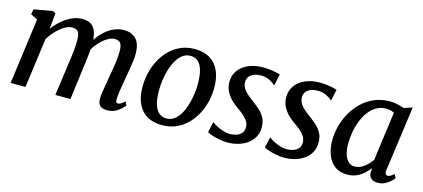

<svg xmlns="http://www.w3.org/2000/svg" viewBox="-50 -956 2987 1356"><g transform="rotate(15 1443.0 -278.0)"><path d="M228 -557 216.5 -440.5Q235 -466.5 258.5 -489.5Q282 -512.5 309 -530.2Q336 -548 364.8 -558Q393.5 -568 423 -568Q459.5 -568 483.8 -554Q508 -540 520.8 -509.2Q533.5 -478.5 534.5 -428Q535 -422.5 534.8 -416.5Q534.5 -410.5 534.2 -404.5Q534 -398.5 533.5 -391.5L516.5 -414.5Q534 -448 557 -476Q580 -504 607.2 -524.8Q634.5 -545.5 665.5 -556.8Q696.5 -568 729.5 -568Q782.5 -568 816 -534.8Q849.5 -501.5 849.5 -422Q849.5 -402 845.5 -371.5Q841.5 -341 836 -308Q830.5 -275 825.5 -247Q821 -221.5 816 -193Q811 -164.5 807.2 -137Q803.5 -109.5 802.5 -87.5Q801.5 -70 805.5 -62.8Q809.5 -55.5 817 -55.5Q827.5 -55.5 838.8 -62Q850 -68.5 867.5 -84.5L880.5 -57.5Q875.5 -50.5 859.5 -34.2Q843.5 -18 817.5 -4Q791.5 10 757.5 10Q729.5 10 714.2 1.2Q699 -7.5 693 -22.8Q687 -38 687.5 -57.5Q688 -77 692 -104.8Q696 -132.5 701.5 -163Q707 -193.5 711.5 -222Q716 -249 721.8 -282Q727.5 -315 731.5 -349Q735.5 -383 735.5 -412Q735.5 -458.5 722.2 -474.5Q709 -490.5 681 -490.5Q660.5 -490.5 637.8 -479.2Q615 -468 592.2 -447.5Q569.5 -427 549.5 -399.8Q529.5 -372.5 515 -340.5L535 -404.5Q534.5 -381.5 531.8 -353.8Q529 -326 525.8 -298.8Q522.5 -271.5 519 -247L487 0H376.5L407 -220Q411 -248 415.5 -281.2Q420 -314.5 423 -348.2Q426 -382 426 -411Q425.5 -459.5 412.5 -475.2Q399.5 -491 367.5 -491Q349 -491 327.8 -481Q306.5 -471 284.8 -453.2Q263 -435.5 243 -412.5Q223 -389.5 207 -363L158 0H49.5L114 -481L64 -506.5L71.5 -544.5L206.5 -568Z M1245 -568.5Q1310 -568.5 1355 -542Q1400 -515.5 1423.8 -464.5Q1447.5 -413.5 1447.5 -340.5Q1448 -272 1427.8 -208.8Q1407.5 -145.5 1369.5 -95.8Q1331.5 -46 1278 -17.2Q1224.5 11.5 1158.5 11.5Q1094.5 11.5 1049.2 -14.5Q1004 -40.5 980.2 -91Q956.5 -141.5 956 -213Q955.5 -283 975.8 -346.8Q996 -410.5 1033.8 -460.5Q1071.5 -510.5 1125 -539.5Q1178.5 -568.5 1245 -568.5ZM1228 -514Q1196.5 -514 1171.8 -495.8Q1147 -477.5 1128.8 -447Q1110.5 -416.5 1098.5 -378.2Q1086.5 -340 1080.8 -299.2Q1075 -258.5 1075 -220Q1075 -158 1087.2 -118.8Q1099.5 -79.5 1122.5 -61Q1145.5 -42.5 1177 -42.5Q1208.5 -42.5 1232.8 -60.5Q1257 -78.5 1275.2 -109Q1293.5 -139.5 1305.2 -177.8Q1317 -216 1323 -256.8Q1329 -297.5 1328.5 -336Q1328.5 -398 1316.8 -437.2Q1305 -476.5 1282.8 -495.2Q1260.5 -514 1228 -514Z M1852.5 -468H1848Q1838 -479.5 1809.5 -494.2Q1781 -509 1744.5 -509Q1718 -509 1696.5 -501.2Q1675 -493.5 1661.8 -478Q1648.5 -462.5 1647 -439Q1646.5 -414 1658 -393.2Q1669.5 -372.5 1689.8 -354.8Q1710 -337 1734 -319.5Q1759.5 -300.5 1784.8 -278.8Q1810 -257 1827 -227.5Q1844 -198 1844 -156.5Q1844 -116 1827.2 -85Q1810.5 -54 1781 -32.8Q1751.5 -11.5 1714 -0.8Q1676.5 10 1635 10Q1609.5 10 1578.5 4.2Q1547.5 -1.5 1521.8 -9.8Q1496 -18 1486.5 -26.5L1504 -102.5H1506Q1517.5 -92.5 1539.8 -80.8Q1562 -69 1587.8 -60.8Q1613.5 -52.5 1636 -52.5Q1659.5 -52.5 1682.5 -59.2Q1705.5 -66 1720.8 -82.5Q1736 -99 1736 -128Q1736 -153.5 1722.2 -173.8Q1708.5 -194 1687 -211.8Q1665.5 -229.5 1642 -245.5Q1621.5 -259.5 1597.8 -282Q1574 -304.5 1557 -336Q1540 -367.5 1540 -408.5Q1540 -457 1566.8 -493Q1593.5 -529 1639.8 -548.5Q1686 -568 1744 -568Q1770.5 -568 1796.2 -564.8Q1822 -561.5 1841.8 -557Q1861.5 -552.5 1870 -549Z M2268 -468H2263.5Q2253.5 -479.5 2225 -494.2Q2196.5 -509 2160 -509Q2133.5 -509 2112 -501.2Q2090.5 -493.5 2077.2 -478Q2064 -462.5 2062.5 -439Q2062 -414 2073.5 -393.2Q2085 -372.5 2105.2 -354.8Q2125.5 -337 2149.5 -319.5Q2175 -300.5 2200.2 -278.8Q2225.5 -257 2242.5 -227.5Q2259.5 -198 2259.5 -156.5Q2259.5 -116 2242.8 -85Q2226 -54 2196.5 -32.8Q2167 -11.5 2129.5 -0.8Q2092 10 2050.5 10Q2025 10 1994 4.2Q1963 -1.5 1937.2 -9.8Q1911.5 -18 1902 -26.5L1919.5 -102.5H1921.5Q1933 -92.5 1955.2 -80.8Q1977.5 -69 2003.2 -60.8Q2029 -52.5 2051.5 -52.5Q2075 -52.5 2098 -59.2Q2121 -66 2136.2 -82.5Q2151.5 -99 2151.5 -128Q2151.5 -153.5 2137.8 -173.8Q2124 -194 2102.5 -211.8Q2081 -229.5 2057.5 -245.5Q2037 -259.5 2013.2 -282Q1989.5 -304.5 1972.5 -336Q1955.5 -367.5 1955.5 -408.5Q1955.5 -457 1982.2 -493Q2009 -529 2055.2 -548.5Q2101.5 -568 2159.5 -568Q2186 -568 2211.8 -564.8Q2237.5 -561.5 2257.2 -557Q2277 -552.5 2285.5 -549Z M2772.5 -95.5Q2769 -73 2775.8 -64.2Q2782.5 -55.5 2791.5 -55.5Q2800 -55.5 2810.2 -61.8Q2820.5 -68 2835.5 -81L2849.5 -54Q2845.5 -47 2829.8 -31.5Q2814 -16 2789.5 -3Q2765 10 2734 10Q2705 10 2687 -5Q2669 -20 2669 -53L2672 -80Q2654.5 -58.5 2632 -37.8Q2609.5 -17 2580 -3.5Q2550.5 10 2512 10Q2456 10 2419.8 -17.5Q2383.5 -45 2365.8 -92.2Q2348 -139.5 2348 -197.5Q2348 -248 2361.8 -300.5Q2375.5 -353 2402.2 -400.8Q2429 -448.5 2468.2 -486.2Q2507.5 -524 2559.2 -546Q2611 -568 2674 -568Q2698 -568 2726.5 -561.8Q2755 -555.5 2776 -547.5L2837.5 -567.5ZM2718.5 -497Q2705.5 -504.5 2690.8 -508Q2676 -511.5 2660 -511.5Q2620.5 -511.5 2588.8 -493.2Q2557 -475 2533.5 -443.8Q2510 -412.5 2494.2 -372.5Q2478.5 -332.5 2470.8 -288.8Q2463 -245 2463 -203Q2463 -156 2473.8 -123.8Q2484.5 -91.5 2503.2 -75Q2522 -58.5 2547 -58.5Q2568 -58.5 2586 -66Q2604 -73.5 2619.5 -85.8Q2635 -98 2647.5 -112Q2660 -126 2670 -138.5Z"/></g></svg>

Font: Merriweather Medium
Style: Italic
Weight: 500
Italic angle: -7.8°
Version: Version 2.101